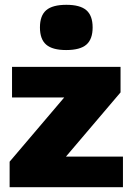

<svg xmlns="http://www.w3.org/2000/svg" viewBox="-20 -778 551 798"><path d="M254 -127H491V0H20V-106L247 -373H30V-500H481V-394ZM256 -758Q313 -758 339 -735.5Q365 -713 365 -664Q365 -615 339 -592.5Q313 -570 255 -570Q198 -570 172 -592.5Q146 -615 146 -664Q146 -713 172 -735.5Q198 -758 256 -758Z"/></svg>

Font: Fivo Sans Black
Style: Regular
Weight: 900
Designer: Alexander Slobzheninov
Foundry: Alexander Slobzheninov
Version: 1.0